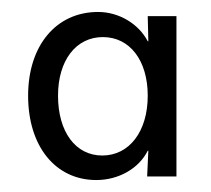

<svg xmlns="http://www.w3.org/2000/svg" viewBox="-20 -734 352 321"><path d="M141 -433C178 -433 212 -452 227 -482H228L226 -439H275V-707H227L228 -665H227C212 -694 179 -714 144 -714C74 -714 27 -658 27 -574C27 -489 73 -433 141 -433ZM77 -574C77 -633 107 -672 152 -672C197 -672 227 -633 227 -574C227 -514 196 -474 151 -474C106 -474 77 -514 77 -574Z"/></svg>

Font: Non Bureau Light
Style: Regular
Weight: 300
Designer: Jona Saucedo
Foundry: Non Foundry
Version: Version 1.000;FEAKit 1.0